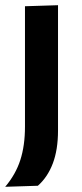

<svg xmlns="http://www.w3.org/2000/svg" viewBox="-24 -522 314 738"><path d="M-4 196Q36.5 148 54.2 92.8Q72 37.5 72 -35V-498L199 -502V-20.5Q199 53.5 179 106.2Q159 159 121.5 192Z"/></svg>

Font: Commissioner SemiBold
Style: Regular
Weight: 600
Designer: Kostas Bartsokas
Foundry: Kostas Bartsokas
Version: Version 1.000; ttfautohint (v1.8.3)